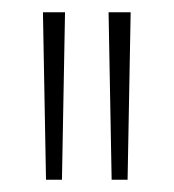

<svg xmlns="http://www.w3.org/2000/svg" viewBox="-20 -720 283 313"><path d="M55 -427 50 -700H86L81 -427ZM162 -427 157 -700H193L188 -427Z"/></svg>

Font: Georama SemiCondensed ExtraLight
Style: Regular
Weight: 200
Width: 4
Designer: Jean-Baptiste Levee
Foundry: Production Type
Version: Version 1.000